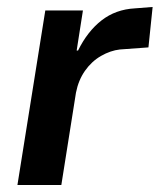

<svg xmlns="http://www.w3.org/2000/svg" viewBox="-20 -531 458 551"><path d="M30 0 110 -501H218L200 -386H204Q231 -441 271.5 -472.5Q312 -504 367 -507L418 -511L406 -395L324 -389Q297 -386 270 -370.5Q243 -355 224 -328Q205 -301 198 -265L156 0Z"/></svg>

Font: Nunito Sans 7pt Condensed
Style: Bold Italic
Weight: 700
Width: 3
Italic angle: -9°
Designer: Vernon Adams
Foundry: Vernon Adams
Version: Version 3.101;gftools[0.9.27]